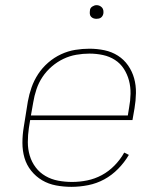

<svg xmlns="http://www.w3.org/2000/svg" viewBox="-20 -717 640 745"><path d="M257 8Q227 8 197.5 2.5Q168 -3 143.5 -17.5Q119 -32 101 -54.5Q83 -77 75 -104.5Q67 -132 67 -162.5Q67 -193 72 -223L88 -323Q93 -351 102.5 -378Q112 -405 128 -429.5Q144 -454 167 -474Q190 -494 217 -506.5Q244 -519 272 -523.5Q300 -528 327 -528Q357 -528 385.5 -522Q414 -516 437.5 -501Q461 -486 477 -463Q493 -440 500.5 -413Q508 -386 507.5 -356Q507 -326 502 -297L494 -251H97L92 -220Q88 -193 88 -165.5Q88 -138 95.5 -113Q103 -88 118.5 -67.5Q134 -47 156.5 -34Q179 -21 205.5 -16Q232 -11 260 -11Q289 -11 318.5 -17Q348 -23 375 -37.5Q402 -52 424.5 -75Q447 -98 462 -125L480 -116Q463 -87 438.5 -62Q414 -37 384.5 -21Q355 -5 322 1.5Q289 8 257 8ZM476 -269 481 -300Q486 -326 486.5 -353Q487 -380 480.5 -404.5Q474 -429 460.5 -450Q447 -471 426 -484.5Q405 -498 379.5 -503.5Q354 -509 327 -509Q302 -509 276 -504.5Q250 -500 226 -488.5Q202 -477 181 -459Q160 -441 145 -418.5Q130 -396 121.5 -370.5Q113 -345 109 -320L100 -269ZM354 -644Q348 -644 342.5 -646Q337 -648 333 -652.5Q329 -657 328.5 -663.5Q328 -670 329 -676Q329 -681 331.5 -685Q334 -689 338 -691.5Q342 -694 346 -695.5Q350 -697 355 -697Q361 -697 366.5 -694.5Q372 -692 376 -687.5Q380 -683 381 -676.5Q382 -670 381 -664Q380 -659 377.5 -655Q375 -651 371.5 -648.5Q368 -646 363.5 -645Q359 -644 354 -644Z"/></svg>

Font: Iosevka Aile Thin
Style: Italic
Weight: 100
Italic angle: -9°
Designer: Belleve Invis
Foundry: Belleve Invis
Version: Version 31.1.0; ttfautohint (v1.8.4)